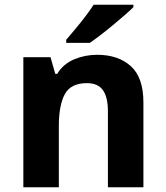

<svg xmlns="http://www.w3.org/2000/svg" viewBox="-20 -786 697 806"><path d="M388 -556Q476 -556 529 -508.5Q582 -461 582 -356V0H433V-319Q433 -378 412 -407.5Q391 -437 345 -437Q277 -437 252 -390.5Q227 -344 227 -257V0H78V-546H192L212 -476H220Q246 -518 291.5 -537Q337 -556 388 -556ZM540 -756Q526 -742 503 -722Q480 -702 453.5 -680Q427 -658 401.5 -638.5Q376 -619 357 -606H258V-619Q274 -638 295.5 -663.5Q317 -689 338 -716.5Q359 -744 373 -766H540Z"/></svg>

Font: Noto Sans Hanifi Rohingya
Style: Bold
Weight: 700
Designer: Monotype Design Team and DaltonMaag
Foundry: Google LLC
Version: Version 2.102; ttfautohint (v1.8.4.7-5d5b)